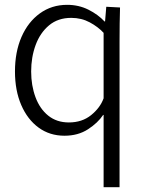

<svg xmlns="http://www.w3.org/2000/svg" viewBox="-20 -551 589 795"><path d="M409 -75H407Q385 -42 344 -15.5Q303 11 247 11Q186 11 140 -22.5Q94 -56 68 -116Q42 -176 42 -255Q42 -336 69 -398Q96 -460 145 -495.5Q194 -531 258 -531Q306 -531 346 -511Q386 -491 413 -462H415L420 -523L477 -520Q476 -489 475.5 -453.5Q475 -418 475 -379V224H409ZM265 -44Q320 -44 357.5 -74.5Q395 -105 409 -144V-415Q386 -440 351.5 -458.5Q317 -477 275 -477Q220 -477 183 -446Q146 -415 127.5 -364.5Q109 -314 109 -255Q109 -197 127 -148.5Q145 -100 180 -72Q215 -44 265 -44Z"/></svg>

Font: Murecho Thin Light
Style: Regular
Weight: 300
Version: Version 1.010